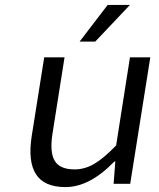

<svg xmlns="http://www.w3.org/2000/svg" viewBox="-20 -741 640 774"><path d="M300.8 -573.2 414.1 -721.2H503.9L363.8 -573.2ZM244.1 13.2Q158.2 13.2 125 -38.6Q91.8 -90.3 107.9 -192.9L158.2 -509.8H240.2L191.9 -204.1Q179.7 -128.4 200.2 -93.3Q220.7 -58.1 280.8 -58.1Q321.8 -58.1 360.1 -80.6Q398.4 -103 448.2 -154.8L503.9 -509.8H585.9L504.9 0H438L444.8 -89.8H440.9Q341.3 13.2 244.1 13.2Z"/></svg>

Font: Office Code Pro D Italic
Style: Regular
Weight: 400
Italic angle: -9°
Designer: Nathan Rutzky & Paul D. Hunt
Foundry: Adobe Systems Incorporated
Version: Version 1.004;PS 001.004;hotconv 1.0.70;makeotf.lib2.5.58329